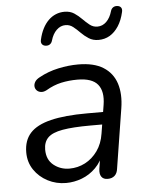

<svg xmlns="http://www.w3.org/2000/svg" viewBox="-53 -775 636 827"><g transform="rotate(-5 265.0 -362.0)"><path d="M199.4 8.9Q157 8.9 120.5 -10Q84.1 -28.9 61.8 -61.8Q39.6 -94.8 39.6 -137.3Q39.6 -188.8 68.3 -220.5Q97.1 -252.2 158.1 -267.1Q219.1 -282 314.6 -282H395.1L386.8 -228.6H325.9Q248.9 -228.6 204.3 -220.7Q159.8 -212.9 140.8 -193.9Q121.8 -174.9 121.8 -142.1Q121.8 -98.1 151.2 -74.9Q180.5 -51.6 219.3 -51.6Q255.5 -51.6 287.1 -68Q318.7 -84.4 340.9 -115.5Q363.1 -146.6 369.7 -190.1L389.3 -311.7Q398.8 -369.8 374.2 -400.1Q349.6 -430.4 286.2 -430.4Q249.5 -430.4 216.1 -423.2Q182.7 -415.9 150.2 -396.6Q137.1 -389.7 126 -391.1Q115 -392.5 107.9 -399.5Q100.8 -406.6 99.8 -416.6Q98.8 -426.6 104.8 -436.9Q110.9 -447.2 126 -455Q164.3 -476.2 208.5 -485.7Q252.6 -495.3 294.8 -495.3Q363.2 -495.3 403.6 -469.7Q444.1 -444.2 459.1 -398.2Q474 -352.1 464 -290.3L423.2 -33.3Q420.8 -13.5 409.4 -3.3Q398 6.9 379 6.9Q361.1 6.9 352.6 -5Q344.1 -16.9 347 -38.7L359.7 -119.8L368.3 -110.4Q354.8 -69.8 328.2 -43.2Q301.7 -16.7 268 -3.9Q234.4 8.9 199.4 8.9ZM163.5 -587.8Q152.7 -588.8 147.3 -596.2Q142 -603.5 144.9 -615.3Q150.9 -642.2 161.6 -662.9Q172.2 -683.6 186.7 -697.8Q201.1 -712 218.7 -719.2Q236.3 -726.5 256.2 -726.5Q280.7 -726.5 298.2 -714.9Q315.6 -703.3 330.1 -688.4Q344.6 -673.6 359.3 -662Q374 -650.4 392.5 -650.4Q414.6 -650.4 431.4 -666.8Q448.2 -683.3 456.3 -711.7Q459.2 -722 466.8 -727.2Q474.5 -732.4 484.7 -731.4Q496 -730.4 501.1 -723.3Q506.3 -716.2 503.3 -703.9Q495.3 -668.5 479.2 -643.6Q463 -618.7 441.2 -605.7Q419.3 -592.8 392.5 -592.8Q368 -592.8 350.1 -604.4Q332.1 -616 317.6 -630.8Q303.2 -645.7 288.4 -657.3Q273.7 -668.8 255.7 -668.8Q234 -668.8 217 -652.4Q200 -636 191.9 -607.5Q189 -597.2 181.6 -592Q174.3 -586.8 163.5 -587.8Z"/></g></svg>

Font: Nunito ExtraLight
Style: Italic
Weight: 200
Italic angle: -9°
Designer: Vernon Adams
Foundry: Vernon Adams
Version: Version 3.602